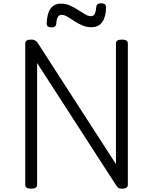

<svg xmlns="http://www.w3.org/2000/svg" viewBox="-20 -1130 928 1164"><path d="M169 14Q133 14 133 -10V-867Q133 -879 142 -884.5Q151 -890 169 -890Q184 -890 192.5 -885Q201 -880 209 -869L683 -135V-867Q683 -879 692 -884.5Q701 -890 719 -890Q755 -890 755 -867V-10Q755 2 746 8Q737 14 720 14Q706 14 699 10Q692 6 683 -8L205 -748V-10Q205 2 196 8Q187 14 169 14ZM291 -964Q263 -964 263 -987Q265 -1049 287 -1078.5Q309 -1108 350 -1108Q379 -1108 404.5 -1096.5Q430 -1085 453 -1070Q476 -1055 495.5 -1043.5Q515 -1032 532 -1032Q547 -1032 554.5 -1047Q562 -1062 564 -1089Q565 -1110 593 -1110Q609 -1110 616 -1104Q623 -1098 623 -1085Q622 -1029 600.5 -997Q579 -965 533 -965Q504 -965 478 -976.5Q452 -988 430 -1002.5Q408 -1017 389 -1028.5Q370 -1040 353 -1040Q339 -1040 331 -1027.5Q323 -1015 321 -986Q320 -975 313 -969.5Q306 -964 291 -964Z"/></svg>

Font: Playwrite GB S Light
Style: Regular
Weight: 300
Designer: Veronika Burian, José Scaglione
Foundry: TypeTogether
Version: Version 1.002